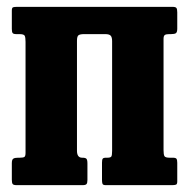

<svg xmlns="http://www.w3.org/2000/svg" viewBox="-20 -540 552 560"><path d="M204.5 -100.5Q204.5 -80 219.5 -80H220.5Q229 -80 232 -77Q235 -74 235 -63V-15Q235 -6 232.2 -3Q229.5 0 221 0H28.5Q19.5 0 17 -3.2Q14.5 -6.5 14.5 -16V-64Q14.5 -74.5 18.8 -77.2Q23 -80 32.5 -80H37.5Q47.5 -80 51 -82.2Q54.5 -84.5 54.5 -94V-418Q54.5 -431 52 -435.8Q49.5 -440.5 36.5 -440.5H27.5Q19.5 -440.5 17 -443.5Q14.5 -446.5 14.5 -455.5V-509Q14.5 -517.5 18.2 -518.8Q22 -520 30 -520H483Q492 -520 494.5 -516.8Q497 -513.5 497 -504V-456.5Q497 -446 493 -443.2Q489 -440.5 479 -440.5H474Q464.5 -440.5 460.8 -438Q457 -435.5 457 -426.5V-102.5Q457 -89.5 459.5 -84.8Q462 -80 475 -80H484Q492.5 -80 494.8 -76.8Q497 -73.5 497 -65V-11Q497 -3 493.5 -1.5Q490 0 481.5 0H288.5Q280.5 0 279 -3.8Q277.5 -7.5 277.5 -15.5V-65.5Q277.5 -74 279.5 -77Q281.5 -80 289 -80H293Q302 -80 304.5 -83.2Q307 -86.5 307 -99.5V-420Q307 -431.5 302.8 -436Q298.5 -440.5 287 -440.5H225.5Q213.5 -440.5 209 -437.2Q204.5 -434 204.5 -421Z"/></svg>

Font: Besley* Condensed
Style: Bold
Weight: 700
Width: 3
Designer: Owen Earl
Foundry: indestructible type*
Version: Version 3.000; ttfautohint (v1.8.3)